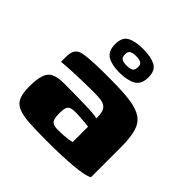

<svg xmlns="http://www.w3.org/2000/svg" viewBox="-163 -741 880 880"><g transform="rotate(45 276.5 -301.5)"><path d="M262 4Q188 4 142 0.5Q96 -3 72 -15.5Q48 -28 39 -52Q30 -76 30 -115Q30 -166 40 -193Q50 -220 73 -229.5Q96 -239 134 -239Q160 -239 193.5 -238.5Q227 -238 259.5 -237.5Q292 -237 317.5 -235Q343 -233 351 -230Q351 -255 347 -270Q343 -285 332 -293.5Q321 -302 303 -304.5Q285 -307 257 -307Q222 -307 186.5 -306Q151 -305 117.5 -303.5Q84 -302 53 -299V-332Q53 -361 64 -376Q75 -391 98 -395Q123 -400 171.5 -402Q220 -404 278 -403Q352 -403 400.5 -396Q449 -389 476 -370Q503 -351 513.5 -314.5Q524 -278 524 -219V-22Q504 -9 434.5 -2.5Q365 4 262 4ZM261 -68Q281 -68 298 -69Q315 -70 328.5 -72Q342 -74 351 -77V-176Q341 -178 322.5 -179.5Q304 -181 287 -182Q270 -183 262 -183Q245 -183 234 -179Q223 -175 218.5 -163Q214 -151 214 -127Q214 -105 218 -92Q222 -79 232 -73.5Q242 -68 261 -68ZM276 -453Q228 -453 199.5 -469.5Q171 -486 171 -532Q171 -577 199.5 -592Q228 -607 278 -607Q328 -607 357.5 -592Q387 -577 387 -532Q387 -486 357 -469.5Q327 -453 276 -453ZM278 -499Q298 -499 309 -505Q320 -511 320 -532Q320 -550 309 -555.5Q298 -561 278 -561Q259 -561 247.5 -555.5Q236 -550 236 -532Q236 -511 247 -505Q258 -499 278 -499Z"/></g></svg>

Font: Genos ExtraBold
Style: Regular
Weight: 800
Designer: Robert E. Leuschke
Foundry: Robert E. Leuschke
Version: Version 1.010